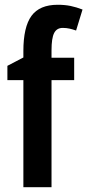

<svg xmlns="http://www.w3.org/2000/svg" viewBox="-20 -785 366 805"><path d="M291 -449H196V0H78V-449H11V-509L78 -544V-571Q78 -672 112 -718.5Q146 -765 222 -765Q252 -765 276 -760Q300 -755 326 -745L299 -657Q285 -662 271.5 -665Q258 -668 243 -668Q218 -668 207 -646.5Q196 -625 196 -574V-543H291Z"/></svg>

Font: Avrile Sans Condensed SemiBold
Style: Regular
Weight: 600
Width: 3
Designer: Monotype Design Team
Foundry: Monotype Imaging Inc.
Version: Version 2.001;September 10, 2019;FontCreator 11.5.0.2425 64-